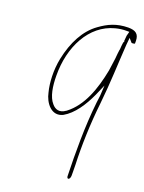

<svg xmlns="http://www.w3.org/2000/svg" viewBox="-109 -532 629 837"><g transform="rotate(15 206.0 -113.5)"><path d="M113 -256C97 -202 95 -143 102 -102C107 -56 139 -4 190 -24C236 -45 274 -93 304 -146L330 -194L323 -146C321 -135 318 -124 316 -114C293 1 283 124 277 225C274 245 290 244 293 224C294 210 295 205 297 173C301 87 313 -16 333 -115C352 -212 362 -300 376 -390L382 -423L396 -404C400 -403 405 -403 408 -404C410 -404 412 -405 411 -406L412 -418C414 -449 399 -462 365 -465C311 -469 273 -455 233 -431C177 -398 137 -336 113 -256ZM116 -181C126 -314 197 -428 310 -447C327 -450 345 -451 363 -449L374 -448L367 -429C367 -427 365 -418 363 -406C362 -405 363 -402 364 -401L361 -398L359 -391C357 -384 356 -375 354 -363L353 -361C350 -350 348 -336 345 -320L332 -263C306 -172 268 -89 200 -46L199 -45H198C170 -28 149 -38 136 -57C115 -85 112 -133 116 -181Z"/></g></svg>

Font: Stray Cat
Style: ExLtExtObl
Weight: 200
Version: Version 1.0